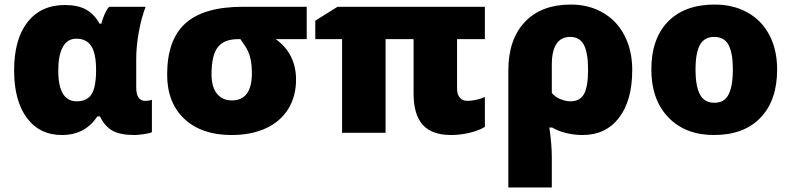

<svg xmlns="http://www.w3.org/2000/svg" viewBox="-20 -583 3475 843"><path d="M252 9.8Q153.3 9.8 97.7 -65.7Q42 -141.1 42 -273.9Q42 -410.6 100.8 -485.8Q159.7 -561 265.1 -561Q321.8 -561 357.9 -541Q394 -521 417 -479H424.8Q439 -530.3 459 -553.2H619.1Q600.1 -502 589.1 -440.4Q578.1 -378.9 578.1 -324.2V-199.2Q578.1 -140.1 618.2 -140.1Q633.8 -140.1 647 -145V-2.9Q639.2 2 612.1 5.9Q585 9.8 570.8 9.8Q507.8 9.8 473.9 -9.3Q439.9 -28.3 418.9 -71.8H407.2Q353.5 9.8 252 9.8ZM316.9 -138.2Q360.4 -138.2 380.6 -167.2Q400.9 -196.3 401.9 -270V-274.9Q401.9 -347.7 380.9 -380.4Q359.9 -413.1 314.9 -413.1Q275.9 -413.1 255.9 -377Q235.8 -340.8 235.8 -272.9Q235.8 -138.2 316.9 -138.2Z M996.1 9.8Q865.2 9.8 789.6 -61Q713.9 -131.8 713.9 -255.9Q713.9 -408.7 794.7 -481Q875.5 -553.2 1045.9 -553.2H1326.7V-411.1H1190.9Q1279.8 -346.7 1279.8 -232.9Q1279.8 -160.2 1245.6 -104.7Q1211.4 -49.3 1147.5 -19.8Q1083.5 9.8 996.1 9.8ZM908.7 -256.8Q908.7 -201.7 932.4 -171.9Q956.1 -142.1 998 -142.1Q1085.9 -142.1 1085.9 -262.2Q1085.9 -293.5 1081.8 -315.9Q1077.6 -338.4 1068.8 -357.9Q1060.1 -377.4 1035.6 -411.1H1024.9Q962.9 -411.1 935.8 -375.2Q908.7 -339.4 908.7 -256.8Z M2033.2 -140.1Q2049.8 -140.1 2071 -144.8Q2092.3 -149.4 2108.9 -157.2V-25.9Q2084 -10.3 2042.7 -0.2Q2001.5 9.8 1960.9 9.8Q1876.5 9.8 1836.2 -34.9Q1795.9 -79.6 1795.9 -171.9V-411.1H1672.9V0H1481.9V-411.1H1364.3V-492.2L1461.9 -553.2H2108.9V-411.1H1986.8V-192.9Q1986.8 -168 1999 -154.1Q2011.2 -140.1 2033.2 -140.1Z M2755.9 -275.9Q2755.9 -141.6 2697.8 -65.9Q2639.6 9.8 2538.1 9.8Q2501 9.8 2465.3 1Q2429.7 -7.8 2404.8 -22.9H2392.1Q2402.8 54.2 2402.8 106.9V240.2H2211.9V-272.9Q2211.9 -409.7 2284.2 -486.3Q2356.4 -563 2486.8 -563Q2565.4 -563 2627.2 -527.3Q2689 -491.7 2722.4 -426.3Q2755.9 -360.8 2755.9 -275.9ZM2483.9 -420.9Q2402.8 -420.9 2402.8 -298.8V-174.8Q2418 -156.7 2440.9 -147.5Q2463.9 -138.2 2484.9 -138.2Q2526.4 -138.2 2544.2 -170.4Q2562 -202.6 2562 -275.9Q2562 -352.5 2543.2 -386.7Q2524.4 -420.9 2483.9 -420.9Z M3392.1 -277.8Q3392.1 -142.1 3319.1 -66.2Q3246.1 9.8 3114.7 9.8Q2988.8 9.8 2914.3 -67.9Q2839.8 -145.5 2839.8 -277.8Q2839.8 -413.1 2912.8 -488Q2985.8 -563 3117.7 -563Q3199.2 -563 3261.7 -528.3Q3324.2 -493.7 3358.2 -429Q3392.1 -364.3 3392.1 -277.8ZM3033.7 -277.8Q3033.7 -206.5 3052.7 -169.2Q3071.8 -131.8 3116.7 -131.8Q3161.1 -131.8 3179.4 -169.2Q3197.8 -206.5 3197.8 -277.8Q3197.8 -348.6 3179.2 -384.8Q3160.6 -420.9 3115.7 -420.9Q3071.8 -420.9 3052.7 -385Q3033.7 -349.1 3033.7 -277.8Z"/></svg>

Font: Open Sans ExtBd
Style: Bold
Weight: 800
Foundry: Ascender Corporation
Version: Version 1.10